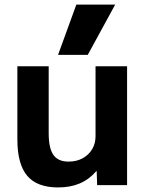

<svg xmlns="http://www.w3.org/2000/svg" viewBox="-20 -810 645 840"><path d="M234 10Q142 10 99 -41Q56 -92 56 -200V-520H193V-227Q193 -162 213.5 -132.5Q234 -103 280 -103Q315 -103 341.5 -117.5Q368 -132 383 -157Q398 -182 398 -214V-520H536V0H405L403 -61H401Q370 -25 329 -7.5Q288 10 234 10ZM364 -570H234L314 -790H484Z"/></svg>

Font: M PLUS 1 Thin
Style: Bold
Weight: 700
Version: Version 1.001